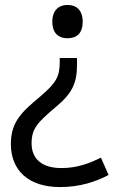

<svg xmlns="http://www.w3.org/2000/svg" viewBox="-20 -566 474 778"><path d="M315 -478C315 -526 289 -546 253 -546C220 -546 192 -526 192 -478C192 -429 220 -411 253 -411C289 -411 315 -429 315 -478ZM292 -304V-331H222V-314C222 -257 209 -231 142 -174C70 -114 24 -73 24 17C24 125 96 192 223 192C303 192 367 171 420 143L389 73C343 95 295 115 229 115C151 115 108 79 108 15C108 -45 131 -69 208 -134C273 -189 292 -229 292 -304Z"/></svg>

Font: Noto Sans Cuneiform
Style: Regular
Weight: 400
Designer: Monotype Design Team
Foundry: Monotype Imaging Inc.
Version: Version 2.001